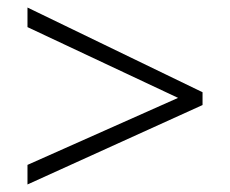

<svg xmlns="http://www.w3.org/2000/svg" viewBox="-20 -617 611 510"><path d="M53 -179 453 -357 53 -545V-597L518 -372V-338L53 -127Z"/></svg>

Font: Noto Sans Lao Light
Style: Regular
Weight: 300
Designer: Monotype Design Team
Foundry: Monotype Imaging Inc.
Version: Version 2.003; ttfautohint (v1.8.4.7-5d5b)